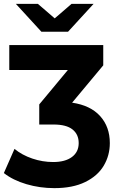

<svg xmlns="http://www.w3.org/2000/svg" viewBox="-38 -771 612 993"><path d="M530 -31Q530 33 498.5 86Q467 139 402.5 170.5Q338 202 243 202Q168 202 98.5 181.5Q29 161 -18 124L37 -1Q76 31 129 49Q182 67 237 67Q299 67 334 41Q369 15 369 -31Q369 -76 337 -101.5Q305 -127 239 -127H165V-231L313 -409H10V-538H496V-433L335 -240Q430 -226 480 -170.5Q530 -115 530 -31ZM446 -751 314 -607H176L44 -751H158L245 -676L332 -751Z"/></svg>

Font: Idrija
Style: Bold
Weight: 700
Designer: Julieta Ulanovsky
Foundry: Julieta Ulanovsky
Version: Version 7.200